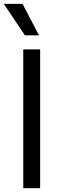

<svg xmlns="http://www.w3.org/2000/svg" viewBox="-34 -986 318 1006"><path d="M176.3 -727.1V0H87.9V-727.1ZM96.7 -800.8 -14.2 -965.8H84L170.4 -800.8Z"/></svg>

Font: Sahel VF Regular
Style: Regular
Weight: 400
Foundry: Saber Rastikerdar (saber.rastikerdar@gmail.com)
Version: Version 3.4.0